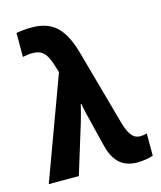

<svg xmlns="http://www.w3.org/2000/svg" viewBox="-115 -850 794 944"><g transform="rotate(-15 281.5 -378.0)"><path d="M468 10C494 10 532 4 548 -3V-116C537 -113 525 -111 514 -111C485 -111 462 -126 441 -197L332 -589C296 -712 243 -766 135 -766C107 -766 75 -763 57 -759V-637C71 -640 87 -643 107 -643C150 -643 174 -626 194 -567L209 -519L18 0H171L248 -250C254 -271 265 -309 272 -340H275C279 -312 287 -280 296 -245L328 -115C347 -38 386 10 468 10Z"/></g></svg>

Font: Noto Sans Mono SemiCondensed ExtraBold
Style: Regular
Weight: 800
Width: 4
Designer: Monotype Design Team
Foundry: Monotype Imaging Inc.
Version: Version 2.014